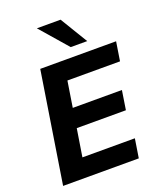

<svg xmlns="http://www.w3.org/2000/svg" viewBox="-167 -1045 962 1149"><g transform="rotate(-20 313.5 -470.0)"><path d="M33 0 144 -705H627L608 -584H273L247 -419H560L541 -297H228L200 -121H534L515 0ZM360 -765 208 -940H359L465 -765Z"/></g></svg>

Font: Nunito Sans ExtraBold
Style: Italic
Weight: 800
Italic angle: -9°
Designer: Vernon Adams
Foundry: Vernon Adams
Version: Version 3.006; ttfautohint (v1.8.3)